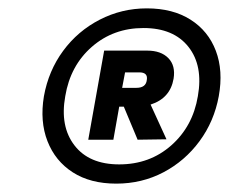

<svg xmlns="http://www.w3.org/2000/svg" viewBox="-20 -732 549 459"><path d="M258 -293Q196 -293 154 -320Q112 -347 93.5 -394.5Q75 -442 85 -502Q96 -563 131 -610.5Q166 -658 218.5 -685Q271 -712 331 -712Q393 -712 435.5 -685Q478 -658 496 -610.5Q514 -563 503 -502Q492 -442 457 -394.5Q422 -347 370.5 -320Q319 -293 258 -293ZM265 -339Q338 -339 389.5 -384.5Q441 -430 453 -502Q466 -575 430.5 -620Q395 -665 323 -665Q251 -665 199.5 -620Q148 -575 136 -502Q123 -430 158 -384.5Q193 -339 265 -339ZM191 -398 229 -611H332Q365 -611 382.5 -593Q400 -575 395 -544Q387 -497 340 -482L378 -399L309 -398L276 -477H265L251 -398ZM272 -522H306Q329 -522 331 -541Q334 -559 313 -559H279Z"/></svg>

Font: DeepMind Sans
Style: Bold Italic
Weight: 700
Italic angle: -10°
Designer: Jonny Pinhorn / Modifications: Colophon Foundry
Foundry: Colophon Foundry
Version: Version 1.002; ttfautohint (v1.8.2)